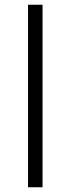

<svg xmlns="http://www.w3.org/2000/svg" viewBox="-20 -788 297 808"><path d="M159 -768V0H98V-768Z"/></svg>

Font: Yaldevi Light
Style: Regular
Weight: 300
Designer: Sol Matas, Rajitha Manaperi, Kosala Senevirathne
Foundry: Mooniak
Version: Version 1.100